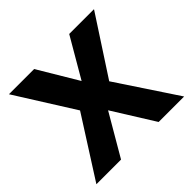

<svg xmlns="http://www.w3.org/2000/svg" viewBox="-155 -797 964 964"><g transform="rotate(-45 326.5 -315.0)"><path d="M203 -630 329 -419 452 -630H628L426 -320L638 0H457L319 -221L190 0H15L219 -320L24 -630Z"/></g></svg>

Font: Mukta Mahee ExtraBold
Style: Regular
Weight: 800
Designer: Shuchita Grover, Noopur Datye, Girish Dalvi, Yashodeep Gholap
Foundry: Ek Type
Version: Version 2.538;PS 1.000;hotconv 16.6.51;makeotf.lib2.5.65220;